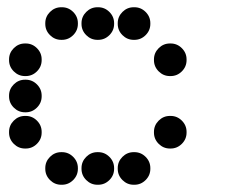

<svg xmlns="http://www.w3.org/2000/svg" viewBox="-20 -515 640 530"><path d="M149 -495Q131 -495 118 -482Q105 -469 105 -451V-449Q105 -431 118 -418Q131 -405 149 -405H151Q169 -405 182 -418Q195 -431 195 -449V-451Q195 -469 182 -482Q169 -495 151 -495ZM249 -495Q231 -495 218 -482Q205 -469 205 -451V-449Q205 -431 218 -418Q231 -405 249 -405H251Q269 -405 282 -418Q295 -431 295 -449V-451Q295 -469 282 -482Q269 -495 251 -495ZM349 -495Q331 -495 318 -482Q305 -469 305 -451V-449Q305 -431 318 -418Q331 -405 349 -405H351Q369 -405 382 -418Q395 -431 395 -449V-451Q395 -469 382 -482Q369 -495 351 -495ZM49 -395Q31 -395 18 -382Q5 -369 5 -351V-349Q5 -331 18 -318Q31 -305 49 -305H51Q69 -305 82 -318Q95 -331 95 -349V-351Q95 -369 82 -382Q69 -395 51 -395ZM449 -395Q431 -395 418 -382Q405 -369 405 -351V-349Q405 -331 418 -318Q431 -305 449 -305H451Q469 -305 482 -318Q495 -331 495 -349V-351Q495 -369 482 -382Q469 -395 451 -395ZM49 -295Q31 -295 18 -282Q5 -269 5 -251V-249Q5 -231 18 -218Q31 -205 49 -205H51Q69 -205 82 -218Q95 -231 95 -249V-251Q95 -269 82 -282Q69 -295 51 -295ZM49 -195Q31 -195 18 -182Q5 -169 5 -151V-149Q5 -131 18 -118Q31 -105 49 -105H51Q69 -105 82 -118Q95 -131 95 -149V-151Q95 -169 82 -182Q69 -195 51 -195ZM449 -195Q431 -195 418 -182Q405 -169 405 -151V-149Q405 -131 418 -118Q431 -105 449 -105H451Q469 -105 482 -118Q495 -131 495 -149V-151Q495 -169 482 -182Q469 -195 451 -195ZM149 -95Q131 -95 118 -82Q105 -69 105 -51V-49Q105 -31 118 -18Q131 -5 149 -5H151Q169 -5 182 -18Q195 -31 195 -49V-51Q195 -69 182 -82Q169 -95 151 -95ZM249 -95Q231 -95 218 -82Q205 -69 205 -51V-49Q205 -31 218 -18Q231 -5 249 -5H251Q269 -5 282 -18Q295 -31 295 -49V-51Q295 -69 282 -82Q269 -95 251 -95ZM349 -95Q331 -95 318 -82Q305 -69 305 -51V-49Q305 -31 318 -18Q331 -5 349 -5H351Q369 -5 382 -18Q395 -31 395 -49V-51Q395 -69 382 -82Q369 -95 351 -95Z"/></svg>

Font: Doto Rounded Black
Style: Regular
Weight: 900
Monospace: yes
Version: Version 1.000